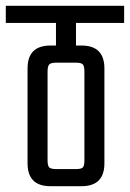

<svg xmlns="http://www.w3.org/2000/svg" viewBox="-40 -642 448 662"><path d="M388 -563H222V-485H241Q320 -485 320 -406V-79Q320 0 241 0H134Q55 0 55 -79V-406Q55 -485 134 -485H153V-563H-20V-622H388ZM251 -90V-395Q251 -414 245.5 -420Q240 -426 220 -426H155Q136 -426 130 -420Q124 -414 124 -395V-90Q124 -70 130 -64.5Q136 -59 155 -59H220Q240 -59 245.5 -64.5Q251 -70 251 -90Z"/></svg>

Font: Teko Light
Style: Regular
Weight: 300
Designer: Manushi Parikh, Jonny Pinhorn
Foundry: Indian Type Foundry
Version: Version 1.105;PS 1.0;hotconv 1.0.78;makeotf.lib2.5.61930; tt